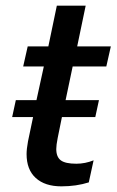

<svg xmlns="http://www.w3.org/2000/svg" viewBox="-20 -644 415 679"><path d="M74 -99Q74 -117 79 -144L97 -230H23L36 -290H109L135 -409H62L78 -480H151L181 -624H283L253 -480H372L356 -409H237L212 -290H330L317 -230H199L184 -156Q179 -131 179 -117Q179 -89 195 -77Q211 -65 250 -65Q281 -65 311 -77L294 1Q250 15 197 15Q139 15 106.5 -14.5Q74 -44 74 -99Z"/></svg>

Font: Prompt
Style: Italic
Weight: 400
Italic angle: -12°
Designer: Katatrad Team
Foundry: CadsonDemak
Version: Version 1.001